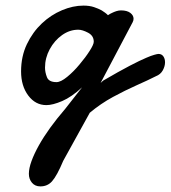

<svg xmlns="http://www.w3.org/2000/svg" viewBox="-20 -375 609 685"><path d="M124 290Q105 290 94 276.9Q83 263.7 83 245.1Q83 225.6 92.5 199.5Q102.1 173.3 118.7 143.6Q152.3 83.5 212.4 13.7L272.9 -63.5Q235.4 -28.8 201.7 -14.4Q168 0 145.5 0Q106.4 0 80.8 -34.2Q55.2 -68.4 55.2 -120.1Q55.2 -173.8 75.9 -217.3Q96.7 -260.7 129.4 -291.5Q161.6 -321.8 200.9 -338.4Q240.2 -355 277.8 -355Q299.3 -355 315.4 -349.6Q331.5 -344.2 342.8 -337.9Q349.1 -334 354.7 -329.8Q360.4 -325.7 365.2 -320.8Q373 -326.2 379.9 -329.1Q386.7 -332.5 395 -335.2Q403.3 -337.9 411.6 -337.9Q433.1 -337.9 444.8 -329.1Q456.5 -320.3 456.5 -308.1Q456.5 -301.8 453.1 -295.4L338.9 -79.1L348.1 -87.4Q405.8 -121.1 442.9 -140.4Q480 -159.7 502 -168.9Q519 -176.3 530.3 -179.4Q541.5 -182.6 545.4 -182.6Q556.6 -182.6 562.7 -174.1Q568.8 -165.5 568.8 -152.8Q568.8 -138.7 560.8 -124Q552.7 -109.4 536.1 -103Q507.3 -88.4 467 -70.6Q426.8 -52.7 383.1 -29.1Q339.4 -5.4 300.3 27.3L205.6 198.7Q183.1 252.4 165.5 272Q149.4 290 124 290ZM181.6 -82Q196.8 -82 219.7 -100.8Q242.7 -119.6 263.7 -145Q285.2 -170.4 299.8 -193.4Q314.5 -216.3 314.5 -226.1Q314.5 -247.6 294.2 -258.3Q273.9 -269 259.3 -269Q228.5 -269 201.4 -249.8Q174.3 -230.5 157.5 -199.5Q140.6 -168.5 140.6 -133.8Q140.6 -117.2 147.5 -99.6Q154.3 -82 181.6 -82Z"/></svg>

Font: Damion
Style: Regular
Weight: 400
Designer: Vernon Adams
Foundry: Vernon Adams
Version: Version 1.100; ttfautohint (v1.8.4.7-5d5b)